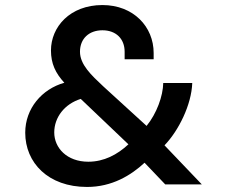

<svg xmlns="http://www.w3.org/2000/svg" viewBox="-20 -731 890 761"><path d="M80 -205C80 -86 171 10 325 10C424 10 499 -36 553 -86L635 0H780L632 -155C688 -213 739 -316 742 -402H627C626 -350 601 -281 561 -232L389 -389C342 -433 297 -475 297 -526C297 -578 333 -611 386 -611C440 -611 474 -577 474 -526V-496H589V-521C589 -625 509 -711 386 -711C257 -711 182 -624 182 -531C182 -479 200 -441 235 -403C146 -378 80 -301 80 -205ZM195 -206C195 -266 236 -319 300 -339L489 -159C445 -118 392 -90 330 -90C245 -90 195 -145 195 -206Z"/></svg>

Font: Goli Medium
Style: Regular
Weight: 500
Designer: jaikishan Patel
Foundry: MagicType
Version: Version 1.000;Glyphs 3.2 (3242)